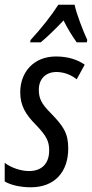

<svg xmlns="http://www.w3.org/2000/svg" viewBox="-31 -786 391 816"><path d="M99 -616 97 -606H142C170 -629 203 -661 239 -699C257 -663 277 -631 295 -606H338L340 -616C323 -652 293 -730 286 -766H217C187 -719 145 -666 99 -616ZM100 10C201 10 259 -55 259 -155C259 -222 237 -251 184 -306C144 -346 134 -369 134 -405C134 -450 163 -480 209 -480C239 -480 270 -469 295 -449L329 -511C300 -532 258 -546 207 -546C112 -546 55 -479 55 -394C55 -337 78 -299 122 -255C167 -208 178 -185 178 -147C178 -90 146 -59 92 -59C56 -59 13 -75 -11 -94V-15C11 -1 53 10 100 10Z"/></svg>

Font: Noto Sans ExtraCondensed
Style: Italic
Weight: 400
Width: 2
Italic angle: -12°
Designer: Monotype Design Team
Foundry: Monotype Imaging Inc.
Version: Version 2.013